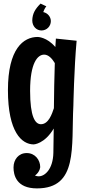

<svg xmlns="http://www.w3.org/2000/svg" viewBox="-20 -773 472 1065"><path d="M290 -559 287 -512C240 -568 189 -568 189 -568C110 -568 24 -503 24 -273C24 -40 101 28 167 28C167 28 227 26 278 -60L276 75C274 165 229 205 195 205C189 205 182 204 174 201C203 179 203 153 203 153C203 116 176 76 128 76C83 76 55 112 55 156C55 197 70 272 185 272C414 272 375 42 387 -188C387 -188 391 -395 405 -547ZM284 -423C281 -341 280 -258 279 -173C269 -143 250 -84 207 -84C175 -84 147 -125 147 -269C147 -425 189 -470 225 -470C249 -470 269 -448 284 -423ZM159 -660C159 -627 182 -604 210 -604C239 -604 262 -627 262 -656C262 -680 244 -701 220 -706C227 -727 237 -738 237 -738L205 -753C176 -724 160 -699 159 -660Z"/></svg>

Font: Rum Raisin
Style: Regular
Weight: 400
Designer: Astigmatic (AOETI)
Foundry: Astigmatic (AOETI)
Version: Version 1.000